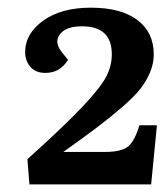

<svg xmlns="http://www.w3.org/2000/svg" viewBox="-20 -857 431 503"><path d="M194.8 -788.1Q152.8 -788.1 137 -767.3Q121.1 -746.6 142.1 -720.2L158.2 -700.2Q137.2 -666 99.1 -666Q73.2 -666 59.6 -681.9Q45.9 -697.8 45.9 -720.2Q45.9 -769 93.3 -803Q140.6 -836.9 217.8 -836.9Q297.4 -836.9 340.1 -804.4Q382.8 -772 382.8 -714.8Q382.8 -690.9 373.5 -668.5Q364.3 -646 348.4 -625.2Q332.5 -604.5 300.5 -576.9Q268.6 -549.3 235.4 -524.2Q202.1 -499 146 -459H254.9Q297.4 -459 314.9 -472.7Q332.5 -486.3 345.2 -528.8H391.1L376 -374H57.1L51.8 -439.9Q148.9 -527.3 196 -577.4Q243.2 -627.4 258.1 -655.8Q272.9 -684.1 272.9 -714.8Q272.9 -788.1 194.8 -788.1Z"/></svg>

Font: Literata Book
Style: Bold Italic
Weight: 700
Italic angle: -3°
Designer: Latin by Veronika Burian and Jose Scaglione. Greek by Irene Vlachou. Cyrillic by Vera Evstafieva
Foundry: TypeTogether
Version: Version 1.003;PS 001.003;hotconv 1.0.88;makeotf.lib2.5.64775